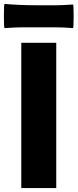

<svg xmlns="http://www.w3.org/2000/svg" viewBox="-23 -963 397 983"><path d="M86 0V-744H265V-372V0ZM0 -819Q-3 -822 -3 -880Q-3 -938 0 -943Q75 -936 175 -936H263Q293 -936 351 -940Q354 -937 354 -879.5Q354 -822 351 -819Q307 -823 263 -823H175H87Q58 -823 0 -819Z"/></svg>

Font: GenSekiGothic TW H
Style: Regular
Weight: 900
Version: Version 1.501;PS 1;hotconv 16.6.51;makeotf.lib2.5.65220